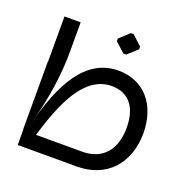

<svg xmlns="http://www.w3.org/2000/svg" viewBox="-124 -809 901 925"><g transform="rotate(20 326.0 -346.5)"><path d="M406 -588 456 -633V-647L406 -693H392L342 -647V-633L392 -588ZM399 -503C229 -503 144 -333 90 -122L91 -126C131 -272 147 -397 147 -513V-659H64V-426H63V-81L64 -79V0H368C516 0 612 -101 614 -257C614 -406 530 -503 399 -503ZM367 -76C347 -76 316 -76 281 -76H199H130C183 -252 253 -422 394 -422C481 -422 529 -362 529 -257C529 -142 469 -76 367 -76Z"/></g></svg>

Font: Hejaz
Style: Regular
Weight: 400
Designer: Bandar Raffah (Arabic) and Santiago Orozco (Latin)
Foundry: Caramella and Typemade
Version: Version 1.010;hotconv 1.0.109;makeotfexe 2.5.65596